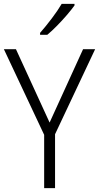

<svg xmlns="http://www.w3.org/2000/svg" viewBox="-20 -967 509 987"><path d="M235 -337 407 -714H469L263 -277V0H207V-274L0 -714H62ZM363 -939Q348 -918 324 -890Q300 -862 273 -834.5Q246 -807 223 -788H186V-798Q215 -831 246 -872Q277 -913 297 -947H363Z"/></svg>

Font: Noto Sans Khmer UI SemiCondensed Light
Style: Regular
Weight: 300
Width: 4
Designer: Danh Hong and the Monotype Design Team
Foundry: Monotype Imaging Inc.
Version: Version 2.002; ttfautohint (v1.8.4.7-5d5b)